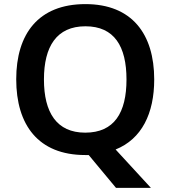

<svg xmlns="http://www.w3.org/2000/svg" viewBox="-20 -745 830 935"><path d="M731 -358C731 -580 622 -725 396 -725C166 -725 59 -579 59 -359C59 -137 166 10 395 10C401 10 406 10 412 10L545 170H715L543 -17C670 -68 731 -192 731 -358ZM194 -358C194 -519 256 -617 396 -617C537 -617 596 -519 596 -358C596 -197 537 -99 395 -99C256 -99 194 -197 194 -358Z"/></svg>

Font: Noto Sans Gunjala Gondi Semibold
Style: Regular
Weight: 400
Designer: Ek Type
Foundry: Ek Type
Version: Version 1.004